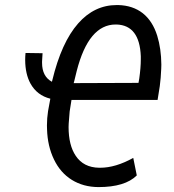

<svg xmlns="http://www.w3.org/2000/svg" viewBox="-20 -741 700 771"><path d="M275.9 -407.2 536.1 -408.2 539.1 -424.8Q545.4 -469.2 545.4 -502.9Q545.4 -509.3 545.4 -515.1Q540.5 -639.2 448.7 -642.6Q446.3 -642.6 444.3 -642.6Q335.9 -642.6 288.1 -456.1L278.3 -416ZM375 10.3Q314.5 9.8 268.6 -18.6Q222.7 -46.9 196.8 -100.6Q170.9 -154.3 168.9 -221.7Q168.5 -229.5 168.5 -237.3Q168.5 -266.1 172.9 -294.4L182.1 -344.7Q128.9 -357.9 102.5 -405.3Q81.5 -443.4 81.1 -500Q81.1 -513.7 82.5 -528.3L150.9 -527.3L148.9 -494.1Q148.9 -491.7 148.9 -488.8Q148.9 -434.1 188.5 -412.6L189.9 -418Q226.6 -570.8 293.9 -647Q358.9 -720.7 448.7 -720.7Q451.7 -720.7 454.6 -720.7Q513.2 -719.2 553.2 -688Q592.8 -656.7 611.3 -597.7Q627.4 -545.4 627.9 -481.4Q627.9 -473.1 627.4 -464.4Q626 -427.7 621.6 -395L612.8 -339.8H267.1L259.8 -293.9L255.9 -245.1Q255.4 -237.8 255.4 -231Q255.4 -157.7 284.2 -115.2Q315.4 -68.4 377.9 -67.4Q379.9 -67.4 382.3 -67.4Q443.8 -67.4 515.1 -106.9L529.3 -36.6Q482.4 10.3 375 10.3Z"/></svg>

Font: MAUL Condensed Italic
Style: Condenced Regular Italic
Weight: 400
Italic angle: -12°
Designer: MAUL
Version: Version 1.0; 2020; ttfautohint (v1.8.3)